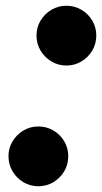

<svg xmlns="http://www.w3.org/2000/svg" viewBox="-20 -638 355 668"><path d="M211 -410Q182.5 -410 158.8 -424.2Q135 -438.5 121 -462.2Q107 -486 107 -514.5Q107 -543 121.2 -566.5Q135.5 -590 159 -604Q182.5 -618 211 -618Q239.5 -618 263.2 -604Q287 -590 301 -566.5Q315 -543 315 -514.5Q315 -485.5 301 -462Q287 -438.5 263.2 -424.2Q239.5 -410 211 -410ZM113.5 10Q85 10 61.2 -4.2Q37.5 -18.5 23.5 -42.2Q9.5 -66 9.5 -94.5Q9.5 -123 23.8 -146.5Q38 -170 61.5 -184Q85 -198 113.5 -198Q142 -198 165.8 -184Q189.5 -170 203.5 -146.5Q217.5 -123 217.5 -94.5Q217.5 -65.5 203.5 -42Q189.5 -18.5 165.8 -4.2Q142 10 113.5 10Z"/></svg>

Font: Bodoni Moda ExtraBold
Style: Italic
Weight: 800
Italic angle: -13°
Version: Version 2.005